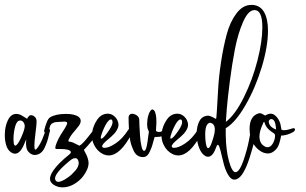

<svg xmlns="http://www.w3.org/2000/svg" viewBox="-62 -726 1273 799"><path d="M22 -224.6Q7.8 -224.6 1 -199.5Q-5.9 -174.3 -5.9 -146.5Q-5.9 -137.7 -4.9 -130.9Q-3.4 -120.1 1.5 -120.1Q10.7 -120.1 25.9 -153.6Q41 -187 41 -201.7Q41 -202.6 40.8 -203.9Q40.5 -205.1 40.5 -205.6Q39.6 -212.4 34.7 -218.5Q29.8 -224.6 22 -224.6ZM131.8 -192.9Q131.8 -193.4 133.3 -193.4Q136.7 -193.4 141.1 -190.9Q145.5 -188.5 146 -185.1V-182.1Q145 -178.7 141.1 -162.4Q137.2 -146 133.5 -135.3Q129.9 -124.5 123.5 -110.8Q117.2 -97.2 107.2 -89.6Q97.2 -82 84.5 -81.1Q73.2 -80.6 63.5 -87.9Q53.7 -95.2 49.8 -105Q47.4 -111.8 46.6 -122.1Q45.9 -132.3 46.9 -139.6L47.4 -146.5Q44.4 -141.1 41.5 -133.3Q23.9 -86.4 0.5 -86.4Q-7.8 -86.4 -17.6 -93.3Q-28.8 -101.6 -34.7 -117.2Q-38.1 -127 -40.5 -140.6Q-42 -151.4 -42 -164.1Q-42 -199.2 -29.3 -225.6Q-16.6 -252 5.9 -252Q18.1 -252 30.8 -244.1Q34.7 -241.7 38.3 -239.5Q42 -237.3 43.9 -236.1Q45.9 -234.9 47.4 -233.9Q48.8 -232.9 49.6 -232.4Q50.3 -231.9 50.8 -231.9Q51.3 -231.9 51.8 -233.4Q52.2 -234.9 54.2 -238Q56.2 -241.2 59.6 -244.1Q62.5 -246.6 67.4 -246.6Q74.7 -246.6 81.5 -241Q88.4 -235.4 89.8 -226.1Q90.3 -224.1 90.3 -219.2Q90.3 -208.5 85.7 -172.4Q81.1 -136.2 81.1 -121.6Q81.1 -113.8 81.5 -110.8Q82 -103.5 85.4 -103.5Q87.4 -103.5 89.8 -106Q102.1 -119.6 113.8 -146Q119.1 -158.2 131.8 -192.9Z M179.7 51.3Q156.2 43.9 148.9 29.8Q148.4 28.8 147 24.9Q146 20 146 18.1Q146 3.4 160.6 -17.6Q180.2 -45.9 225.6 -82.5Q234.9 -89.8 232.4 -95.2Q227.1 -106 187 -106Q187 -106 183.1 -106Q170.9 -105.5 168.9 -107.2Q167 -108.9 169.9 -121.1Q179.2 -148.9 199.7 -179.2Q212.9 -199.2 216.3 -208Q220.2 -217.3 212.6 -219.2Q205.1 -221.2 196.8 -219.2Q194.8 -219.2 188.2 -219Q181.6 -218.8 179.2 -218.5Q176.8 -218.3 171.1 -217.8Q165.5 -217.3 162.8 -216.1Q160.2 -214.8 156.5 -213.1Q152.8 -211.4 150.4 -208.5Q147.9 -205.6 146.5 -202.1Q145.5 -199.7 142.1 -185.8Q138.7 -171.9 137.2 -168.9Q135.7 -167.5 132.1 -168.2Q128.4 -168.9 124.8 -173.1Q121.1 -177.2 121.6 -182.1Q133.3 -230 146.5 -237.8Q169.9 -252 213.4 -252Q246.1 -252 264.2 -240.7Q272 -234.4 273.4 -227.1Q275.9 -216.8 266.6 -203.1Q262.7 -197.3 252.9 -186Q243.2 -174.8 240.2 -170.9Q236.3 -166.5 229.5 -155.5Q222.7 -144.5 222.7 -139.6Q222.7 -136.7 225.1 -136.7Q232.9 -136.2 241 -133.1Q249 -129.9 257.3 -125.2Q265.6 -120.6 268.6 -119.6Q281.7 -126.5 305.7 -157.5Q329.6 -188.5 334 -191.4Q336.4 -193.4 338.9 -193.4Q342.3 -193.4 343.8 -188Q346.7 -176.8 342.3 -169.4Q334 -156.2 323.7 -143.6Q313.5 -130.9 301.8 -118.2Q290 -105.5 287.1 -102.1Q288.6 -98.6 292.5 -91.6Q296.4 -84.5 297.4 -82Q302.2 -72.3 304.2 -63.5Q306.6 -55.2 306.6 -47.9Q306.6 -22.5 283.7 7.8Q269 26.9 246.1 40.3Q223.1 53.7 198.2 53.7Q190.9 53.7 183.6 52.2ZM171.4 27.3Q174.8 30.8 180.7 30.8Q194.8 30.8 221.7 11.7Q236.8 1 251.2 -15.6Q265.6 -32.2 265.6 -47.9Q265.6 -49.8 264.6 -54.7Q264.2 -57.1 262.2 -61Q258.3 -67.9 251 -67.9Q240.2 -67.9 225.6 -54.7Q167 -6.3 167 17.1Q167 22.9 171.4 27.3Z M364.3 -177.7Q356 -156.2 357.4 -150.9Q357.9 -148.9 359.9 -148.9Q366.7 -148.9 385 -174.1Q403.3 -199.2 405.8 -212.4Q406.7 -216.3 405.8 -222.7Q404.3 -229 398.9 -229Q395 -229 389.2 -223.1Q377.9 -211.4 364.3 -177.7ZM471.2 -185.1Q475.6 -191.4 481 -191.4Q487.3 -191.4 488.8 -184.6Q490.7 -177.7 485.8 -168.9Q438.5 -79.1 390.1 -79.1Q379.4 -79.1 368.2 -84Q342.8 -96.2 330.1 -122.1Q325.2 -131.8 323.2 -140.1Q320.3 -151.9 320.3 -163.6Q320.3 -167.5 321.3 -174.3Q325.7 -203.6 342.8 -228.3Q359.9 -252.9 386.7 -252.9Q398.9 -252.9 409.7 -245.4Q420.4 -237.8 426.3 -226.1Q427.2 -224.1 429.7 -216.8Q432.6 -206.5 429.2 -195.3Q423.8 -181.2 413.8 -170.2Q403.8 -159.2 389.9 -147.9Q376 -136.7 368.7 -128.4Q361.8 -120.1 363.3 -115.7Q364.7 -110.8 373.5 -110.8Q391.6 -110.8 419.9 -129.9Q448.2 -148.9 471.2 -185.1Z M618.7 -188Q622.1 -193.8 627 -193.8Q630.4 -193.8 632.8 -190.9Q635.3 -188 635.3 -184.1Q635.3 -178.2 630.9 -173.8Q623.5 -166 620.1 -163.3Q616.7 -160.6 609.4 -158.4Q602.1 -156.2 589.8 -156.2H586.9Q582 -156.2 581.8 -156Q581.5 -155.8 580.1 -151.4Q579.1 -148.9 575.4 -134.8Q571.8 -120.6 568.8 -112.8Q565.9 -105 560.8 -94Q555.7 -83 548.8 -77.6Q542 -72.3 533.2 -72.3Q520 -72.3 510 -79.1Q500 -85.9 493.9 -99.4Q487.8 -112.8 483.6 -125.7Q479.5 -138.7 477.5 -158Q475.6 -177.2 474.6 -188.5Q473.6 -199.7 473.4 -216.8Q473.1 -233.9 473.1 -235.8Q473.1 -245.1 478.5 -249.5Q483.9 -253.9 493.2 -252Q502.9 -250 510.3 -243.2Q517.6 -236.3 517.6 -227.1Q517.6 -219.2 518.3 -202.9Q519 -186.5 520.8 -160.6Q522.5 -134.8 526.9 -116.5Q531.2 -98.1 537.6 -98.1Q539.1 -98.1 540.5 -99.6L541.5 -100.1Q545.9 -104 549.1 -119.9Q552.2 -135.7 554.4 -155Q556.6 -174.3 557.6 -177.7L556.6 -180.7Q555.2 -184.1 553.7 -187.5Q552.2 -190.9 552.2 -191.4Q550.3 -198.7 550.3 -210.9Q550.3 -228.5 555.2 -245.4Q560.1 -262.2 567.9 -269Q573.2 -272.9 579.1 -266.6Q588.9 -255.9 588.9 -216.8Q588.9 -205.6 587.4 -188Q586.4 -182.6 587.9 -180.7Q589.4 -178.7 595.2 -177.2Q611.3 -174.3 618.7 -188Z M653.8 -177.7Q645.5 -156.2 647 -150.9Q647.5 -148.9 649.4 -148.9Q656.2 -148.9 674.6 -174.1Q692.9 -199.2 695.3 -212.4Q696.3 -216.3 695.3 -222.7Q693.8 -229 688.5 -229Q684.6 -229 678.7 -223.1Q667.5 -211.4 653.8 -177.7ZM760.7 -185.1Q765.1 -191.4 770.5 -191.4Q776.9 -191.4 778.3 -184.6Q780.3 -177.7 775.4 -168.9Q728 -79.1 679.7 -79.1Q668.9 -79.1 657.7 -84Q632.3 -96.2 619.6 -122.1Q614.7 -131.8 612.8 -140.1Q609.9 -151.9 609.9 -163.6Q609.9 -167.5 610.8 -174.3Q615.2 -203.6 632.3 -228.3Q649.4 -252.9 676.3 -252.9Q688.5 -252.9 699.2 -245.4Q710 -237.8 715.8 -226.1Q716.8 -224.1 719.2 -216.8Q722.2 -206.5 718.8 -195.3Q713.4 -181.2 703.4 -170.2Q693.4 -159.2 679.4 -147.9Q665.5 -136.7 658.2 -128.4Q651.4 -120.1 652.8 -115.7Q654.3 -110.8 663.1 -110.8Q681.2 -110.8 709.5 -129.9Q737.8 -148.9 760.7 -185.1Z M811 -215.3Q792 -210.4 792 -167.5Q792 -150.9 793.9 -134.3Q797.4 -109.4 804.2 -109.4Q811.5 -109.4 820.1 -135Q828.6 -160.6 830.6 -171.9Q832 -185.1 832 -186.5Q832 -212.9 811 -215.3ZM989.3 -705.6Q1022 -703.1 1037.6 -674.6Q1053.2 -646 1053.2 -598.6Q1053.2 -532.2 1026.9 -445.6Q1000.5 -358.9 959 -287.4Q917.5 -215.8 877.4 -192.4V-164.1Q878.4 -99.6 891.1 -54.4Q903.8 -9.3 918.5 -9.3Q919.9 -9.3 921.9 -10.3Q937 -16.1 951.9 -60.3Q966.8 -104.5 974.1 -142.1Q981.4 -179.7 981.4 -184.6Q982.9 -193.4 992.2 -193.4Q996.6 -193.4 999.8 -190.4Q1002.9 -187.5 1002.9 -182.1Q1002.9 -152.8 977.8 -73Q952.6 6.8 924.3 19Q918 21.5 913.6 21.5Q897.9 21.5 885.7 -1.2Q873.5 -23.9 867.4 -51Q861.3 -78.1 855.2 -100.8Q849.1 -123.5 844.7 -123.5Q840.8 -123.5 836.9 -111.8Q823.7 -73.7 803.7 -73.7Q793 -73.7 781.7 -85.4Q770 -98.1 763.2 -120.8Q756.3 -143.6 756.3 -168.5Q756.3 -197.3 765.9 -218.3Q775.4 -239.3 793.9 -243.2Q798.3 -244.6 803.2 -244.6Q812 -244.6 824.2 -237.8Q836.4 -231 836.9 -231Q838.4 -231 840.6 -266.1Q842.8 -301.3 845.7 -354Q848.6 -406.7 857.9 -468.3Q867.2 -529.8 881.3 -582.5Q895.5 -635.3 922.1 -670.4Q948.7 -705.6 983.9 -705.6ZM877.9 -218.8Q917 -248.5 953.1 -321.8Q989.3 -395 1009.5 -474.6Q1029.8 -554.2 1029.8 -612.3Q1029.8 -684.1 997.1 -684.1Q996.6 -684.1 995.1 -683.8Q993.7 -683.6 993.2 -683.6Q969.2 -680.7 948.5 -632.3Q927.7 -584 915.5 -520.8Q903.3 -457.5 894.3 -386.7Q885.3 -315.9 881.8 -273.4Q878.4 -231 877.9 -218.8Z M1037.1 -118.2Q1043.9 -113.3 1051.3 -113.3Q1064.5 -113.3 1073.5 -129.2Q1082.5 -145 1082.5 -160.2V-162.6Q1082.5 -165.5 1081.1 -167.7Q1079.6 -169.9 1077.9 -171.1Q1076.2 -172.4 1072.8 -174.6Q1069.3 -176.8 1067.4 -178.2Q1049.8 -190.9 1043.5 -204.1Q1040.5 -209.5 1038.6 -216.8Q1036.6 -222.7 1032.7 -212.4Q1017.6 -180.7 1017.6 -157.2Q1017.6 -152.3 1019.5 -142.6Q1023.4 -127.9 1034.2 -120.1ZM1064.9 -230.5Q1053.7 -226.1 1057.1 -214.8Q1060.5 -199.7 1078.1 -190.9Q1086.4 -186.5 1086.9 -188Q1086.9 -188.5 1085.9 -197.8Q1084.5 -208.5 1083.5 -212.4Q1078.6 -230.5 1066.9 -230.5ZM1107.9 -161.6Q1101.6 -126 1092.3 -111.8Q1084.5 -100.1 1072.3 -92.8Q1063.5 -87.4 1052.2 -87.4Q1034.2 -87.4 1016.1 -101.3Q998 -115.2 988.3 -135.3Q983.9 -144 980.5 -156.7Q976.6 -170.9 976.6 -189.5Q976.6 -241.7 1012.7 -253.9Q1017.1 -254.4 1018.8 -254.9Q1020.5 -255.4 1024.4 -253.9Q1028.3 -252.4 1029.8 -251.7Q1031.2 -251 1035.4 -248.5Q1039.6 -246.1 1041.5 -245.1Q1054.2 -252.9 1064.5 -252.9Q1081.1 -252.9 1095.7 -231Q1103 -218.8 1105 -209.5Q1106 -205.6 1107.2 -197.8Q1108.4 -189.9 1109.4 -186Q1114.7 -184.1 1121.1 -184.1Q1129.9 -184.1 1143.3 -188.2Q1156.7 -192.4 1157.7 -192.4Q1165 -193.4 1165.5 -187.5Q1166 -181.2 1156.7 -175.8Q1132.8 -162.6 1107.9 -161.6Z"/></svg>

Font: Sintesa 3
Style: 3
Weight: 400
Version: Version 001.000